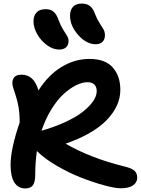

<svg xmlns="http://www.w3.org/2000/svg" viewBox="-20 -1039 786 1072"><path d="M515.1 -792Q462.4 -792 416.7 -843.5Q371.1 -895 371.1 -951.2Q371.1 -982.9 387.5 -1001Q403.8 -1019 437 -1019Q463.9 -1019 481.4 -1006.1Q499 -993.2 511.2 -960Q521.5 -932.1 535.9 -910.4Q550.3 -888.7 558.1 -874.8Q565.9 -860.8 565.9 -841.8Q565.9 -819.3 552.5 -805.7Q539.1 -792 515.1 -792ZM310.1 -762.2Q276.4 -762.2 242.7 -786.6Q209 -811 188 -847.9Q167 -884.8 167 -919.9Q167 -951.7 184.1 -969.7Q201.2 -987.8 235.8 -987.8Q261.7 -987.8 278.8 -973.9Q295.9 -960 308.1 -924.8Q318.8 -895.5 333 -873Q347.2 -850.6 355 -837.9Q362.8 -825.2 362.8 -810.1Q362.8 -787.6 348.9 -774.9Q335 -762.2 310.1 -762.2ZM121.1 13.2Q82 13.2 60.5 -19.8Q39.1 -52.7 39.1 -118.2Q39.1 -207.5 89.8 -355Q89.8 -406.2 82.8 -445.3Q75.7 -484.4 55.2 -543.9Q43 -578.1 54.4 -600.1Q65.9 -622.1 99.1 -622.1Q134.8 -622.1 158 -600.8Q181.2 -579.6 194.8 -534.2Q249.5 -620.1 323.2 -665Q397 -710 480 -710Q566.9 -710 609.4 -662.4Q651.9 -614.7 651.9 -537.1Q651.9 -447.8 576.2 -369.1Q500.5 -290.5 346.2 -236.8Q484.9 -156.7 669.9 -110.8Q712.4 -101.1 729.2 -87.2Q746.1 -73.2 746.1 -46.9Q746.1 -20.5 722.9 -4.2Q699.7 12.2 653.8 12.2Q623 12.2 563 -3.9Q502.9 -20 434.6 -46.6Q366.2 -73.2 296.9 -113.5Q227.5 -153.8 186 -195.8Q176.8 -132.3 176.8 -65.9Q176.8 -21.5 163.3 -4.2Q149.9 13.2 121.1 13.2ZM467.8 -580.1Q439.5 -580.1 405.3 -563.2Q371.1 -546.4 335.7 -514.4Q300.3 -482.4 267.1 -429Q233.9 -375.5 211.9 -309.1Q278.3 -328.1 332.3 -352.1Q386.2 -376 420.4 -399.2Q454.6 -422.4 477.8 -447Q501 -471.7 510.5 -492.2Q520 -512.7 520 -530.8Q520 -553.2 507.1 -566.7Q494.1 -580.1 467.8 -580.1Z"/></svg>

Font: Shantell Sans Irregular
Style: Regular
Weight: 600
Designer: Stephen Nixon, Anya Danilova, Shantell Martin
Foundry: Arrow Type
Version: Version 1.006;[9816181b4]